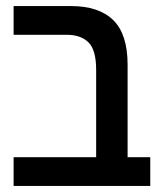

<svg xmlns="http://www.w3.org/2000/svg" viewBox="-20 -615 534 635"><path d="M298 0V-384Q298 -450 272.5 -475Q247 -500 200 -500H25V-595H214Q307 -595 354.5 -548.5Q402 -502 402 -401V0ZM25 0V-95H477V0Z"/></svg>

Font: Noto Sans Hebrew SemiCondensed Medium
Style: Regular
Weight: 500
Width: 4
Designer: Monotype Design Team
Foundry: Monotype Imaging Inc.
Version: Version 2.003